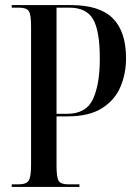

<svg xmlns="http://www.w3.org/2000/svg" viewBox="-20 -734 535 754"><path d="M26 0V-10H52Q83 -10 92.5 -24.5Q102 -39 102 -86V-631Q102 -677 93 -690.5Q84 -704 54 -704H26V-714H259Q371 -714 423 -662Q475 -610 475 -505Q475 -445 453 -393Q431 -341 380.5 -309Q330 -277 245 -277H202V-82Q202 -37 210.5 -23.5Q219 -10 249 -10H292V0ZM243 -287Q318 -287 345 -344.5Q372 -402 372 -504Q372 -613 345.5 -658.5Q319 -704 252 -704H202V-287Z"/></svg>

Font: Noto Serif Display ExtraCondensed Medium
Style: Regular
Weight: 500
Width: 2
Designer: Monotype Design Team
Foundry: Monotype Imaging Inc.
Version: Version 2.009